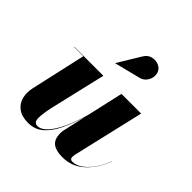

<svg xmlns="http://www.w3.org/2000/svg" viewBox="-189 -875 1042 1042"><g transform="rotate(45 332.0 -354.5)"><path d="M421 -589 280.5 -553.5 280 -554.5 357.5 -682Q373 -708.5 396 -715.2Q419 -722 440.2 -715.2Q461.5 -708.5 471.5 -693.5Q483.5 -675.5 481.2 -653Q479 -630.5 463.8 -612Q448.5 -593.5 421 -589ZM283 -460 209 -144Q195.5 -85 195.2 -49.5Q195 -14 223 -14Q251 -14 278.8 -44.8Q306.5 -75.5 331.2 -129.5Q356 -183.5 375.5 -254L422 -460H573L477 -48Q476.5 -43.5 475.8 -38.8Q475 -34 475 -30Q475 -11 493 -11Q523.5 -11 552.5 -32.5Q581.5 -54 605.2 -88.8Q629 -123.5 644 -164L645 -163Q616.5 -88 564 -39Q511.5 10 437 10Q388.5 10 363.2 -9.2Q338 -28.5 338 -75Q338 -85 340 -97L370 -229Q349.5 -161.5 323.8 -107.2Q298 -53 262 -21.5Q226 10 175 10Q126.5 10 98 -10.8Q69.5 -31.5 60.2 -65.8Q51 -100 60 -141L131 -458H61V-460Z"/></g></svg>

Font: Bodoni* 96
Style: Bold Italic
Weight: 700
Italic angle: -13°
Version: Version 2.2